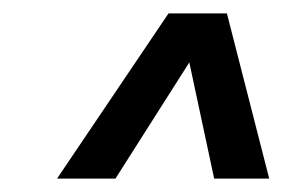

<svg xmlns="http://www.w3.org/2000/svg" viewBox="-20 -770 421 286"><path d="M65 -504 231 -750H318L381 -504H299L262 -677L152 -504Z"/></svg>

Font: Saira Ultra Condensed SemiBold
Style: Italic
Weight: 600
Width: 1
Italic angle: -12°
Designer: Hector Gatti with collaboration of the Omnibus-Type team
Foundry: Omnibus-Type
Version: Version 1.001; ttfautohint (v1.8)